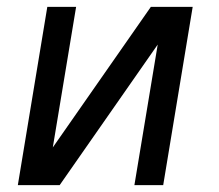

<svg xmlns="http://www.w3.org/2000/svg" viewBox="-20 -540 640 560"><path d="M32 0 118 -520H202L134 -110L420 -520H542L456 0H372L440 -410L154 0Z"/></svg>

Font: Iosevka Aile Oblique
Style: Regular
Weight: 400
Italic angle: -9°
Designer: Belleve Invis
Foundry: Belleve Invis
Version: Version 31.1.0; ttfautohint (v1.8.4)